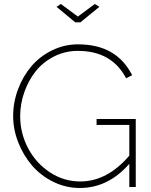

<svg xmlns="http://www.w3.org/2000/svg" viewBox="-20 -937 759 962"><path d="M382.8 -825.2H356.9L263.2 -902.8L285.2 -917L370.1 -854L455.1 -917L478 -902.8ZM463.9 -340.8H660.2V0H627.9V-116.2Q522 4.9 379.9 4.9Q309.1 4.9 245.8 -26.6Q182.6 -58.1 139.4 -109.1Q96.2 -160.2 71 -224.6Q45.9 -289.1 45.9 -355Q45.9 -424.8 70.6 -490.2Q95.2 -555.7 137.5 -605.2Q179.7 -654.8 241 -684.8Q302.2 -714.8 371.1 -714.8Q564.5 -714.8 642.1 -560.1L611.8 -544.9Q540 -682.1 370.1 -682.1Q305.7 -682.1 250.2 -653.8Q194.8 -625.5 158.4 -579.3Q122.1 -533.2 101.6 -474.6Q81.1 -416 81.1 -355Q81.1 -269.5 120.8 -194.3Q160.6 -119.1 230.2 -73.5Q299.8 -27.8 381.8 -27.8Q517.1 -27.8 627.9 -157.2V-311H463.9Z"/></svg>

Font: Rawline ExtraLight
Style: Regular
Weight: 275
Designer: Matt McInerney, Pablo Impallari, Rodrigo Fuenzalida
Foundry: Matt McInerney, Pablo Impallari, Rodrigo Fuenzalida
Version: Version 4.020;PS 004.020;hotconv 1.0.88;makeotf.lib2.5.64775